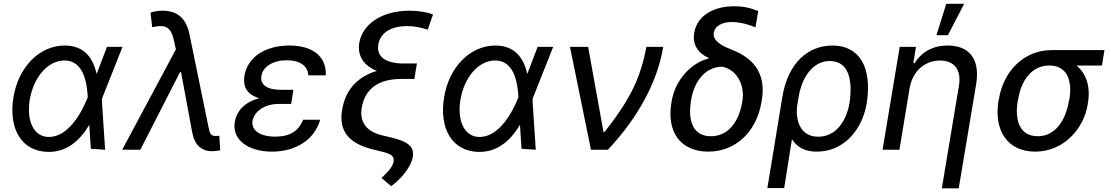

<svg xmlns="http://www.w3.org/2000/svg" viewBox="-20 -794 5892 1018"><path d="M235.8 11.4C331.7 12.8 402 -45.8 453.5 -132.1L461.6 -5.3L537.3 0L520.6 -253.9V-271L629.6 -545.5H547.2L494.3 -407L492.2 -402.3C472.7 -489.3 424.7 -552.6 323.2 -552.6C190 -552.6 77.4 -439.3 51.5 -278.8C23.1 -109.4 96.2 9.9 235.8 11.4ZM137.8 -265.6C158.7 -387.1 235.1 -473.4 322.1 -473.4C426.1 -473.4 442.1 -345.9 445 -280.9L445.3 -278.8L443.5 -274.1C415.5 -203.5 345.2 -67.8 239.3 -67.8C158.7 -67.8 119.7 -152.7 137.8 -265.6Z M1105.5 7.8C1118.6 7.8 1133.2 6 1147.4 2.8L1142.8 -74.2C1138.1 -74.2 1128.2 -72.8 1122.5 -72.8C1094.5 -72.8 1090.9 -95.2 1086.6 -115.4L984.4 -612.9C967.3 -696.4 921.2 -737.2 842 -737.2C813.6 -737.2 788.4 -731.2 778.1 -726.9L786.9 -649.5C859 -666.2 886.4 -651.3 902.7 -577.4L912.6 -532.3L627.8 0H724.1L934.3 -411.2H940L999.3 -90.9C1011.7 -24.1 1049.7 7.8 1105.5 7.8Z M1535.5 -317.8H1469.1C1391.7 -317.8 1359.4 -346.9 1365.8 -391.3C1374.3 -440.7 1426.8 -474.4 1500.7 -474.4C1571.7 -474.4 1612.6 -443.2 1614.7 -394.5H1707.4C1711.3 -494.3 1638.8 -552.6 1514.6 -552.6C1388.5 -552.6 1293.3 -493.3 1275.9 -392.4C1268.5 -347.7 1278.1 -295.8 1354.8 -273.1C1264.6 -249.6 1233 -193.9 1224.8 -147.7C1209.5 -53.6 1294.7 9.9 1422.2 9.9C1551.5 9.9 1648.8 -56.1 1677.6 -159.1H1587.4C1562.1 -98.7 1517.4 -69.6 1438.6 -69.6C1358 -69.6 1311.1 -103.3 1318.9 -153.1C1327.8 -203.5 1383.2 -242.9 1457.4 -242.9H1523.8Z M2247.9 -637.1 2275.9 -717C2246.1 -729.8 2198.5 -737.2 2149.1 -737.2C2009.2 -737.2 1902 -668.7 1884.9 -566.8C1873.6 -497.5 1909.1 -445.3 1978.3 -418C1875.4 -387.4 1811.4 -317.8 1794 -212C1774.5 -96.2 1831 -29.1 1972.7 2.1L2002.8 9.6C2054.7 21.3 2071.4 34.4 2066.8 63.2C2063.6 80.6 2053.6 103 2002.5 149.5L2054.3 193.2C2115.1 147.4 2159.8 87.7 2168.7 38.4C2177.6 -13.8 2146.7 -43 2056.1 -64.6L2002.5 -77.4C1922.2 -97.3 1885.7 -148.1 1897.7 -221.9C1914.8 -324.2 1987.6 -375.4 2107.6 -375.4H2177.2L2184.3 -421.2L2190.7 -457.4H2120.4C2024.5 -457.4 1975.1 -493.3 1985.8 -557.9C1996.4 -620 2052.2 -655.5 2138.1 -655.5C2172.9 -655.5 2204.2 -650.2 2247.9 -637.1Z M2519.2 11.4C2615.1 12.8 2685.4 -45.8 2736.9 -132.1L2745 -5.3L2820.7 0L2804 -253.9V-271L2913 -545.5H2830.6L2777.7 -407L2775.6 -402.3C2756 -489.3 2708.1 -552.6 2606.5 -552.6C2473.4 -552.6 2360.8 -439.3 2334.9 -278.8C2306.5 -109.4 2379.6 9.9 2519.2 11.4ZM2421.2 -265.6C2442.1 -387.1 2518.5 -473.4 2605.5 -473.4C2709.5 -473.4 2725.5 -345.9 2728.3 -280.9L2728.7 -278.8L2726.9 -274.1C2698.9 -203.5 2628.6 -67.8 2522.7 -67.8C2442.1 -67.8 2403.1 -152.7 2421.2 -265.6Z M3113.3 0H3203.1C3366.1 -173.7 3466.3 -362.9 3496.4 -545.5H3407.3C3378.6 -396.7 3334.9 -283.4 3185.4 -94.5H3179.7L3098.4 -545.5H3002.1Z M3660.9 -620.7C3650.2 -557.9 3680.8 -511.4 3737.9 -486.5L3737.2 -483.7C3647.4 -462.4 3560 -371.8 3541.5 -258.5L3539.4 -245.7C3514.9 -99.1 3584.5 9.9 3735.8 9.9C3884.6 9.9 3990.8 -100.5 4016.3 -247.2L4018.5 -259.2C4041.2 -389.9 3991.5 -480.8 3854.8 -532.7C3772.7 -563.6 3759.9 -595.9 3764.6 -621.1C3770.2 -653.8 3804.3 -677.2 3860.8 -677.2C3908.7 -677.2 3959.2 -660.5 3985.4 -649.1L4000.4 -735.4C3958.8 -752.1 3922.9 -760.7 3872.5 -760.7C3755 -760.7 3675.1 -704.9 3660.9 -620.7ZM3642.4 -250 3643.8 -259.9C3658 -357.2 3715.9 -440.3 3810.4 -440.3C3889.9 -423.7 3930 -338.1 3916.2 -259.9L3914.4 -247.9C3897 -150.2 3843 -71.7 3749.3 -71.7C3654.8 -71.7 3628.2 -152.3 3642.4 -250Z M4128.2 -280.5 4048.7 203.1H4137.8L4179 -56.1C4205.6 -13.8 4246.4 9.9 4311.4 9.9C4447.4 9.9 4549.4 -96.6 4575.3 -245.4L4576.7 -255.3C4602.3 -433.9 4539.8 -552.6 4393.5 -552.6C4266.3 -552.6 4158.4 -462.7 4128.2 -280.5ZM4205.6 -224.8 4214.5 -280.5C4229 -372.2 4282.7 -470.5 4379.6 -470.5C4475.9 -470.5 4502.1 -377.5 4485.1 -255.3L4483.7 -245.4C4467 -150.9 4411.9 -69.2 4318.2 -69.2C4220.9 -69.2 4199.6 -157.3 4205.6 -224.8Z M4802.9 -327.1C4819.6 -420.1 4886 -473 4964.1 -473C5040.8 -473 5078.5 -422.9 5064.3 -339.1L4973.7 204.5H5063.2L5155.5 -346.6C5178.3 -484.7 5115.8 -552.6 5004.6 -552.6C4922.6 -552.6 4863.6 -515.3 4829.5 -459.2H4822.4L4836.6 -545.5H4750.4L4659.4 0H4748.9ZM4945 -607.2H5005.7L5092 -773.8H4997.2Z M5276.6 -269.9 5273.8 -258.5C5249.6 -106.5 5318.2 9.9 5468.8 9.9C5618.6 9.9 5725.5 -109.7 5746.8 -238.6L5748.2 -248.6C5763.1 -334.9 5739 -404.8 5687.5 -446.7H5822.8L5835.9 -528.4H5556.8C5407.7 -528.4 5300.8 -416.2 5276.6 -269.9ZM5376.1 -258.5 5378.9 -269.9C5394.2 -364.7 5448.5 -446.7 5543.3 -446.7C5639.6 -446.7 5665.5 -364.7 5650.2 -269.9L5647.4 -258.5C5630.7 -158 5576.7 -71.7 5482.2 -71.7C5385.3 -71.7 5359.4 -158 5376.1 -258.5Z"/></svg>

Font: Margiela Sans Text
Style: Italic
Weight: 400
Italic angle: -9.39999°
Designer: Stefan Endress, Andreas Faust
Version: Version 1.100;FEAKit 1.0